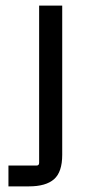

<svg xmlns="http://www.w3.org/2000/svg" viewBox="-20 -655 314 682"><path d="M201 -635V-105Q201 -44 172 -18.5Q143 7 83 7H10V-67H110Q119 -67 119 -77V-635Z"/></svg>

Font: Gemunu Libre ExtraLight
Style: Regular
Weight: 400
Version: Version 1.100